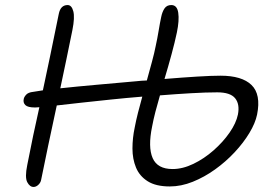

<svg xmlns="http://www.w3.org/2000/svg" viewBox="-20 -729 1076 761"><path d="M113 12Q98 12 88 -7Q78 -26 88 -75Q100 -137 111.5 -191.5Q123 -246 136 -304Q125 -303 119 -303Q90 -303 80.5 -312.5Q71 -322 74 -336Q75 -344 83.5 -353.5Q92 -363 112 -365Q129 -368 150 -371Q163 -430 178 -503.5Q193 -577 213 -674Q220 -709 248 -709Q264 -709 270.5 -684.5Q277 -660 267 -610Q255 -551 243 -493Q231 -435 219 -379Q284 -386 363 -393Q442 -400 520 -407Q531 -408 541.5 -409Q552 -410 562 -410Q573 -450 582.5 -485Q592 -520 597 -546Q604 -578 609 -608.5Q614 -639 619 -662Q623 -682 632 -695.5Q641 -709 659 -709Q682 -709 686.5 -678.5Q691 -648 681 -600Q673 -562 660 -514Q647 -466 632 -416Q705 -422 762 -425.5Q819 -429 854 -429Q939 -429 977 -392Q1015 -355 999 -275Q992 -241 968.5 -202Q945 -163 910 -125.5Q875 -88 832.5 -57.5Q790 -27 744 -8.5Q698 10 653 10Q598 10 565.5 -10.5Q533 -31 519 -65Q505 -99 505 -140.5Q505 -182 514 -224Q519 -251 527 -282.5Q535 -314 544 -346Q482 -341 420 -334.5Q358 -328 302.5 -322Q247 -316 205 -311Q187 -227 171 -152Q155 -77 143 -16Q141 -5 132 3.5Q123 12 113 12ZM583 -228Q566 -146 585 -102.5Q604 -59 664 -59Q704 -59 746.5 -79.5Q789 -100 826.5 -133Q864 -166 890 -203.5Q916 -241 923 -275Q931 -316 912 -339.5Q893 -363 841 -363Q797 -363 736.5 -359.5Q676 -356 614 -351Q604 -317 596 -286Q588 -255 583 -228Z"/></svg>

Font: Shantell Sans Normal
Style: Italic
Weight: 300
Italic angle: -11.31°
Designer: Stephen Nixon, Anya Danilova, Shantell Martin
Foundry: Arrow Type
Version: Version 1.008;[a672d596b]